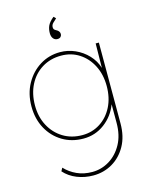

<svg xmlns="http://www.w3.org/2000/svg" viewBox="-142 -832 887 1157"><g transform="rotate(-15 301.5 -253.0)"><path d="M294 240Q240 240 192.5 221Q145 202 113 166L124 146Q155 179 197.5 198.5Q240 218 293 218Q350 218 399.5 188Q449 158 479.5 102.5Q510 47 510 -30V-146Q484 -77 426 -33.5Q368 10 294 10Q221 10 163.5 -24.5Q106 -59 73 -119.5Q40 -180 40 -258Q40 -337 74 -398.5Q108 -460 164.5 -495Q221 -530 290 -530Q339 -530 384 -510Q429 -490 462.5 -454.5Q496 -419 510 -373L512 -525H532V-21Q532 60 499.5 118.5Q467 177 413 208.5Q359 240 294 240ZM293 -12Q354 -12 403.5 -43.5Q453 -75 481.5 -131Q510 -187 510 -260Q510 -332 481.5 -388Q453 -444 403.5 -476Q354 -508 291 -508Q224 -508 172 -476Q120 -444 91 -387.5Q62 -331 62 -258Q62 -187 91.5 -131.5Q121 -76 173 -44Q225 -12 293 -12ZM297 -610Q281 -610 271 -622.5Q261 -635 261 -656Q261 -682 270.5 -702.5Q280 -723 308 -746L321 -733Q310 -723 298.5 -712Q287 -701 287 -686Q287 -678 290.5 -673Q294 -668 304 -663Q324 -653 324 -634Q324 -625 317.5 -617.5Q311 -610 297 -610Z"/></g></svg>

Font: Lexend Thin
Style: Regular
Weight: 100
Designer: Bonnie Shaver-Troup, Thomas Jockin
Foundry: Lexend
Version: Version 1.007; ttfautohint (v1.8.3)